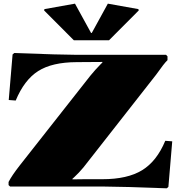

<svg xmlns="http://www.w3.org/2000/svg" viewBox="-20 -1020 980 1050"><path d="M383.8 -799.8 221.2 -962.9 223.1 -970.2 390.1 -1000 478 -839.8H481.9L569.8 -1000L736.8 -970.2L738.8 -962.9L576.2 -799.8ZM896 -711.9V-690.9Q877.9 -674.3 834 -611.8L436 -104Q425.3 -90.8 410.4 -75.2Q395.5 -59.6 385.7 -50.8L376 -42V-39.1L444.8 -40H540Q676.8 -40 757.1 -89.1Q837.4 -138.2 883.8 -250L921.9 -247.1L900.9 2L892.1 9.8Q620.1 0 540 0H35.2L26.9 -7.8V-24.9Q44.4 -59.6 87.9 -115.2L474.1 -606Q484.9 -619.6 501.2 -637.7Q517.6 -655.8 528.8 -667L540 -678.2V-681.2L399.9 -680.2Q264.6 -679.7 188.7 -631.3Q112.8 -583 65.9 -470.2L27.8 -473.1L48.8 -722.2L58.1 -730Q319.8 -720.2 399.9 -720.2H888.2Z"/></svg>

Font: Yokawerad
Style: Regular
Weight: 500
Designer: gluk
Foundry: gluk
Version: Version 0.79